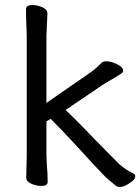

<svg xmlns="http://www.w3.org/2000/svg" viewBox="-20 -727 556 761"><path d="M86 -110V-584Q86 -594 85 -615Q83 -657 83 -691Q83 -707 109 -707Q126 -707 146 -699Q168 -690 168 -673Q168 -666 166 -631Q164 -596 164 -584V-319L343 -443Q355 -452 365.5 -461.5Q376 -471 382 -477Q387 -484 401 -484Q415 -484 430 -478.5Q445 -473 456.5 -465Q468 -457 468 -447Q468 -440 460 -435Q439 -421 419 -410Q399 -399 386 -390L240 -291Q268 -265 305 -227Q338 -192 452 -77Q481 -52 507 -40Q516 -37 516 -28Q516 -19 505 -9.5Q494 0 480 7Q466 14 455.5 14Q445 14 440 10Q407 -16 388 -36Q338 -88 297 -134Q229 -208 181 -256L164 -246V-112Q164 -106 165 -85Q169 -36 169 -6Q169 10 143 10Q126 10 106 2Q84 -7 84 -23Q84 -32 85 -67.5Q86 -103 86 -110Z"/></svg>

Font: Moon Stars Kai
Style: Bold
Weight: 700
Designer: GuiWonder
Version: Version 1.101